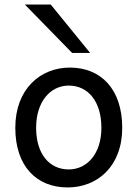

<svg xmlns="http://www.w3.org/2000/svg" viewBox="-20 -801 597 833"><path d="M46.4 -246.6C46.4 -78.6 139.6 12.2 273.4 12.2C401.9 12.2 510.3 -78.6 510.3 -246.6C510.3 -414.6 417.5 -507.8 283.2 -507.8C154.8 -507.8 46.4 -414.6 46.4 -246.6ZM136.7 -246.6C136.7 -360.8 199.2 -429.7 278.3 -429.7C362.3 -429.7 419.9 -360.8 419.9 -246.6C419.9 -132.8 356.9 -65.9 278.3 -65.9C194.3 -65.9 136.7 -132.8 136.7 -246.6ZM87.9 -781.2 293 -571.3H371.1L200.2 -781.2Z"/></svg>

Font: Andika
Style: Regular
Weight: 400
Designer: Victor Gaultney, Annie Olsen, Julie Remington, Don Collingsworth, Eric Hays
Foundry: SIL International
Version: Version 1.000